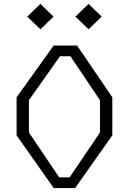

<svg xmlns="http://www.w3.org/2000/svg" viewBox="-20 -963 660 983"><path d="M65 -270V-465L255 -730H374.5L555 -465V-270L364.5 0H255ZM336.5 -55 492 -285V-450L340.5 -675H287L128 -450V-285L283 -55ZM119.5 -878 187 -943 254 -878 187 -813ZM366 -878 433.5 -943 500.5 -878 433.5 -813Z"/></svg>

Font: Monaspace Krypton Var
Style: Regular
Weight: 400
Designer: Riley Cran and the Lettermatic Team
Version: Version 1.101 (Monaspace Krypton Var)